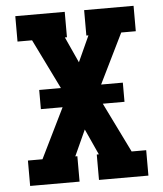

<svg xmlns="http://www.w3.org/2000/svg" viewBox="-53 -781 705 828"><g transform="rotate(-5 300.0 -367.5)"><path d="M44 0V-110H107L213 -326H119V-409H213L107 -625H44V-735H258V-625H249L300 -513L351 -625H342V-735H556V-625H493L387 -409H481V-326H387L493 -110H556V0H342V-110H351L300 -222L249 -110H258V0Z"/></g></svg>

Font: Iosevka Slab XBdEx
Style: Regular
Weight: 800
Width: 7
Monospace: yes
Designer: Belleve Invis
Foundry: Belleve Invis
Version: Version 11.1.0; ttfautohint (v1.8.3)